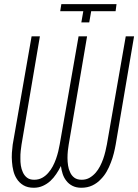

<svg xmlns="http://www.w3.org/2000/svg" viewBox="-20 -884 658 914"><path d="M272 -864.3 266.6 -830.6H376.5L367.2 -777.3H404.8L414.1 -830.6H530.3L534.7 -864.3ZM367.2 9.8Q396.5 9.8 419.7 -1.2Q442.9 -12.2 460.4 -31.2Q476.1 -46.9 487.8 -67.4Q499.5 -87.9 507.8 -110.4Q516.1 -131.3 521.7 -153.8Q527.3 -176.3 530.8 -196.3L618.2 -710.9H578.6L488.8 -196.3Q485.8 -181.2 481.7 -163.3Q477.5 -145.5 471.2 -127.4Q464.8 -109.4 456.1 -92.5Q447.3 -75.7 436 -62.5Q422.9 -47.4 406.5 -37.8Q390.1 -28.3 368.7 -28.3Q347.2 -28.3 333.7 -38.3Q320.3 -48.3 313.5 -64.5Q306.6 -78.6 304 -96.2Q301.3 -113.8 301.3 -131.8Q301.3 -149.4 303 -166.3Q304.7 -183.1 307.1 -195.8L394.5 -710.9H354L264.2 -196.3Q261.7 -181.2 257.3 -163.3Q252.9 -145.5 246.6 -127.4Q240.2 -109.4 231.2 -92.3Q222.2 -75.2 210.4 -62Q197.8 -46.9 180.9 -37.6Q164.1 -28.3 142.6 -28.3Q121.1 -28.3 108.2 -38.6Q95.2 -48.8 88.4 -64.9Q82 -78.6 79.3 -95.7Q76.7 -112.8 77.1 -130.4Q76.7 -148.4 78.6 -165.8Q80.6 -183.1 82.5 -195.8L169.9 -710.9H130.4L40.5 -195.8Q38.1 -178.2 36.6 -156.7Q35.2 -135.3 37.1 -113.3Q38.6 -91.3 43.7 -70.6Q48.8 -49.8 59.6 -33.2Q71.3 -14.2 91.3 -2.2Q111.3 9.8 140.6 9.8Q164.6 9.8 184.3 0.7Q204.1 -8.3 219.7 -22.5Q235.4 -37.1 247.8 -55.7Q260.3 -74.2 270 -93.8Q272.5 -74.2 278.3 -56.2Q284.2 -38.1 295.4 -23.9Q307.1 -8.3 325 0.7Q342.8 9.8 367.2 9.8Z"/></svg>

Font: Roboto Mono ExtraLight
Style: Italic
Weight: 250
Italic angle: -10°
Monospace: yes
Designer: Google
Version: Version 3.000